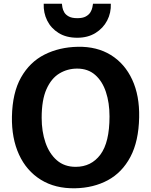

<svg xmlns="http://www.w3.org/2000/svg" viewBox="-20 -1002 811 1030"><path d="M383 8Q276 10 199 -37.8Q122 -85.5 82 -172.8Q42 -260 44 -376Q46.5 -504.5 93 -586.8Q139.5 -669 218.5 -709Q297.5 -749 397.5 -751Q500 -753 574.8 -706.8Q649.5 -660.5 689.2 -574.8Q729 -489 726.5 -372.5Q724 -244 679.5 -160.2Q635 -76.5 558.5 -35.2Q482 6 383 8ZM386 -107Q469.5 -107 518.5 -172.5Q567.5 -238 567.5 -377.5Q567.5 -450.5 548.2 -508.5Q529 -566.5 490.5 -600.2Q452 -634 394 -634Q342 -634 298.8 -608Q255.5 -582 229.5 -524Q203.5 -466 203.5 -370Q203.5 -296.5 224 -237Q244.5 -177.5 285 -142.2Q325.5 -107 386 -107ZM394.5 -799.5Q335.5 -799.5 294.5 -825Q253.5 -850.5 233 -892Q212.5 -933.5 214.5 -982H312Q312.5 -975 314.8 -962.2Q317 -949.5 324.5 -936.2Q332 -923 348.8 -913.8Q365.5 -904.5 395 -904.5Q424 -904.5 440.5 -913.8Q457 -923 465 -936.2Q473 -949.5 475.5 -962.2Q478 -975 479 -982H574.5Q576.5 -933.5 555 -892Q533.5 -850.5 492.2 -825Q451 -799.5 394.5 -799.5Z"/></svg>

Font: Koeln Type Sans
Style: Bold
Weight: 700
Designer: Eben Sorkin
Foundry: Eben Sorkin
Version: Version 2.001